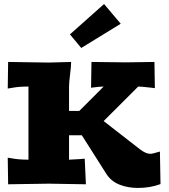

<svg xmlns="http://www.w3.org/2000/svg" viewBox="-20 -906 830 945"><path d="M18.1 -129.9 42 -126Q73.2 -120.1 120.1 -120.1V-480Q73.2 -480 42 -474.1L18.1 -470.2L20 -601.1L220.2 -598.1L330.1 -601.1Q330.1 -580.6 325 -540.3Q319.8 -500 319.8 -480V-359.9H370.1L490.2 -480Q468.3 -480 428.2 -474.1L430.2 -601.1L600.1 -599.1L740.2 -601.1L742.2 -472.2L717.8 -475.1Q674.8 -480 660.2 -480L490.2 -310.1L668 -171.9Q697.3 -148.9 720.2 -148.9Q730.5 -148.9 767.1 -160.2L770 0Q719.7 19 659.2 19Q609.4 19 568.6 2.9Q527.8 -13.2 504.9 -47.9L382.8 -240.2H319.8V-120.1Q333 -120.1 373 -123L397 -125L402.8 1L220.2 -2L20 1ZM324.2 -736.8 492.2 -886.2 574.2 -789.1 379.9 -669.9Z"/></svg>

Font: Zantroke
Style: Regular
Weight: 500
Foundry: gluk
Version: Version 0.36